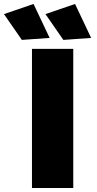

<svg xmlns="http://www.w3.org/2000/svg" viewBox="-90 -947 490 967"><path d="M71 -701V0H279V-701ZM79 -927 -70 -876 20 -746 160 -756ZM288 -927 139 -876 229 -746 369 -756Z"/></svg>

Font: Argentum Sans ExtraBold
Style: Regular
Weight: 800
Designer: Julieta Ulanovsky
Foundry: Julieta Ulanovsky
Version: Version 5.001;February 15, 2019;FontCreator 11.5.0.2425 64-b